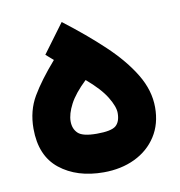

<svg xmlns="http://www.w3.org/2000/svg" viewBox="-63 -555 575 612"><g transform="rotate(-10 225.0 -249.5)"><path d="M175.8 -497.1Q247.1 -442.9 302.7 -390.4Q358.4 -337.9 390.1 -285.2Q421.9 -232.4 421.9 -177.7Q421.9 -124 396.5 -84.5Q371.1 -44.9 326.4 -23.4Q281.7 -2 225.1 -2Q138.7 -2 83.5 -45.9Q28.3 -89.8 28.3 -177.7Q28.3 -235.8 54.9 -281Q81.5 -326.2 130.4 -382.3L106.4 -403.3ZM218.8 -301.8Q181.2 -266.1 165 -235.1Q148.9 -204.1 148.9 -180.2Q148.9 -155.8 164.1 -141.4Q179.2 -127 224.6 -127Q271.5 -127 286.4 -139.6Q301.3 -152.3 301.3 -180.7Q301.3 -201.2 282 -232.9Q262.7 -264.6 218.8 -301.8Z"/></g></svg>

Font: Vazir WOL
Style: Bold-WOL
Weight: 700
Designer: Saber Rastikerdar
Foundry: Saber Rastikerdar
Version: Version 30.0.0